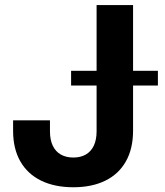

<svg xmlns="http://www.w3.org/2000/svg" viewBox="-20 -748 666 777"><path d="M33 -218.6V-261H182.2V-216.4Q182.2 -182 193.6 -158.2Q205.1 -134.4 226.3 -122.5Q247.5 -110.5 276.9 -110.5Q306.1 -110.5 327.2 -122.6Q348.3 -134.7 359.6 -158.4Q370.9 -182.2 370.9 -217V-727.5H518.5V-219.1Q518.5 -146.5 489.6 -95.1Q460.6 -43.6 406.3 -16.9Q351.9 9.8 276.9 9.8Q201.4 9.8 146.5 -16.9Q91.7 -43.6 62.3 -94.9Q33 -146.2 33 -218.6ZM267.7 -461.5H619V-401.8H267.7Z"/></svg>

Font: Raveo Variable
Style: Regular
Weight: 400
Designer: Jakub Foglar, Rasmus Andersson (Inter)
Foundry: Jakubfoglar.com
Version: Version 1.000;Glyphs 3.2.3 (3260)